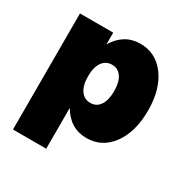

<svg xmlns="http://www.w3.org/2000/svg" viewBox="-157 -654 923 950"><g transform="rotate(30 304.0 -178.5)"><path d="M43 -500H232.9V-433.1Q285.2 -520 377.9 -520Q466.8 -520 521 -446.3Q575.2 -372.6 575.2 -252Q575.2 -130.4 521 -56.2Q466.8 18.1 377.9 18.1Q284.7 18.1 232.9 -69.8V163.1H43ZM381.8 -252Q381.8 -302.7 362.3 -331.3Q342.8 -359.9 308.1 -359.9Q272.9 -359.9 252.9 -331.3Q232.9 -302.7 232.9 -252Q232.9 -199.7 252.9 -170.9Q272.9 -142.1 308.1 -142.1Q342.8 -142.1 362.3 -170.9Q381.8 -199.7 381.8 -252Z"/></g></svg>

Font: Overused Grotesk Black
Style: Regular
Weight: 900
Version: Version 0.002